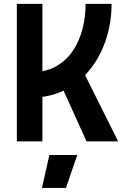

<svg xmlns="http://www.w3.org/2000/svg" viewBox="-20 -713 626 968"><path d="M134.8 -220.7 143.6 -350.1Q212.9 -350.1 263.4 -378.9Q314 -407.7 346.9 -456.5Q379.9 -505.4 395.8 -566.7Q411.6 -627.9 411.6 -693.4H542.5Q542.5 -601.1 515.1 -516.1Q487.8 -431.2 435.3 -364.5Q382.8 -297.9 307.1 -259.3Q231.4 -220.7 134.8 -220.7ZM64.9 0V-693.4H193.8V0ZM416.5 0 277.3 -307.1 397.5 -356.9 575.7 0ZM191.4 234.4 229 68.4H369.6L312.5 234.4Z"/></svg>

Font: Cascadia Code PL
Style: Regular
Weight: 400
Monospace: yes
Designer: Aaron Bell
Foundry: Saja Typeworks
Version: Version 2102.003